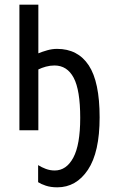

<svg xmlns="http://www.w3.org/2000/svg" viewBox="-20 -557 486 821"><path d="M225 244Q306 244 356 169Q406 94 406 -55Q406 -207 359.5 -277.5Q313 -348 224 -348Q203 -348 182 -342Q161 -336 144 -329V-537H63V0H144V-260Q158 -267 176 -272Q194 -277 213 -277Q267 -277 295 -224.5Q323 -172 323 -53Q323 62 293.5 117Q264 172 214 172Q194 172 175.5 165Q157 158 143 149V222Q155 230 176 237Q197 244 225 244Z"/></svg>

Font: Noto Sans Display Condensed
Style: Regular
Weight: 400
Width: 3
Designer: Monotype Design Team
Foundry: Monotype Imaging Inc.
Version: Version 1.900